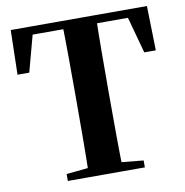

<svg xmlns="http://www.w3.org/2000/svg" viewBox="-82 -823 870 901"><g transform="rotate(-10 352.5 -372.0)"><path d="M169 0V-33L329 -49H372L536 -33V0ZM271 0Q273 -86 273.5 -173Q274 -260 274 -349V-394Q274 -483 273.5 -570Q273 -657 271 -744H433Q431 -658 430.5 -570.5Q430 -483 430 -394V-349Q430 -262 430.5 -174.5Q431 -87 433 0ZM23 -532 28 -744H677L682 -532H627L569 -744L642 -705H61L136 -744L79 -532Z"/></g></svg>

Font: Noto Serif JP ExtraBold
Style: Regular
Weight: 800
Designer: Ryoko NISHIZUKA 西塚涼子 (kana & ideographs); Frank Grießhammer (Latin, Greek & Cyrillic); Wenlong ZHANG 张文龙 (bopomofo); San
Foundry: Adobe
Version: Version 2.003-H1;hotconv 1.1.1;makeotfexe 2.6.0